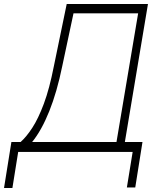

<svg xmlns="http://www.w3.org/2000/svg" viewBox="-67 -747 814 944"><path d="M-47.2 177.2 -11 -48.7H34.1Q62.1 -73.2 91.6 -118.3Q121.1 -163.4 148.6 -237Q176.1 -310.7 197.8 -421.5L261 -727.3H660.5L546.9 -48.7H633.5L598 174.7H556.8L585.2 0H22.4L-6 177.2ZM90.9 -48.7H505.7L612.2 -681.5H294.4L239 -421.5Q213.1 -294.4 175.2 -200.1Q137.4 -105.8 90.9 -48.7Z"/></svg>

Font: Inter UI Extra Light
Style: Italic
Weight: 200
Italic angle: -9.39999°
Designer: Rasmus Andersson
Foundry: rsms
Version: 3.2;8d6f07862